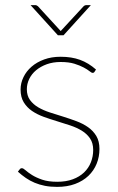

<svg xmlns="http://www.w3.org/2000/svg" viewBox="-20 -723 461 751"><path d="M350 -442.5Q347.5 -438 342.5 -438Q338 -438 329.8 -444.8Q321.5 -451.5 307 -459.2Q292.5 -467 270.8 -473.8Q249 -480.5 217 -480.5Q187.5 -480.5 163.2 -471.8Q139 -463 121.5 -448.5Q104 -434 94.5 -414.5Q85 -395 85 -374Q85 -349 97.2 -332Q109.5 -315 129.5 -303.2Q149.5 -291.5 175 -283.2Q200.5 -275 227 -266.8Q253.5 -258.5 279 -249Q304.5 -239.5 324.5 -225.5Q344.5 -211.5 356.8 -191Q369 -170.5 369 -140.5Q369 -109.5 358 -82.5Q347 -55.5 325.8 -35.2Q304.5 -15 273.8 -3.5Q243 8 203.5 8Q177 8 155.5 3.8Q134 -0.5 115.5 -8.2Q97 -16 81 -27Q65 -38 50 -51.5L56.5 -60Q58.5 -62.5 60.2 -63.8Q62 -65 66 -65Q71 -65 80.2 -56.8Q89.5 -48.5 105.2 -38.5Q121 -28.5 145 -20.2Q169 -12 204 -12Q238.5 -12 264.8 -21.8Q291 -31.5 308.8 -48.5Q326.5 -65.5 335.5 -88.2Q344.5 -111 344.5 -136.5Q344.5 -163.5 332.2 -181.5Q320 -199.5 300 -211.8Q280 -224 254.5 -232.5Q229 -241 202.5 -249Q176 -257 150.5 -266.2Q125 -275.5 105 -289.2Q85 -303 72.8 -323Q60.5 -343 60.5 -373Q60.5 -398 71.8 -421.2Q83 -444.5 103.5 -462.2Q124 -480 152.8 -490.5Q181.5 -501 217 -501Q260 -501 293 -489Q326 -477 355.5 -451ZM335.5 -703 228.5 -585H206.5L99.5 -703H118.5Q121 -703 123.8 -701.5Q126.5 -700 128.5 -698.5L213.5 -606Q216.5 -603 217.5 -601.5Q218.5 -602.5 219.5 -603.8Q220.5 -605 221.5 -606L307 -698.5Q311.5 -703 317 -703Z"/></svg>

Font: Lato ExtraLight
Style: Regular
Weight: 275
Designer: Lukasz Dziedzic with Adam Twardoch and Botio Nikoltchev
Foundry: tyPoland Lukasz Dziedzic
Version: Version 2.015; 2015-08-06; http://www.latofonts.com/